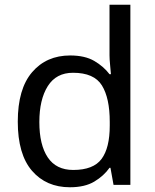

<svg xmlns="http://www.w3.org/2000/svg" viewBox="-20 -831 655 810"><path d="M275 -41Q175 -41 115 -110.5Q55 -180 55 -318Q55 -456 115.5 -526.5Q176 -597 276 -597Q338 -597 377.5 -574Q417 -551 442 -518H448Q447 -531 444.5 -556.5Q442 -582 442 -597V-811H530V-51H459L446 -123H442Q418 -89 378 -65Q338 -41 275 -41ZM289 -114Q374 -114 408.5 -160.5Q443 -207 443 -301V-317Q443 -417 410 -470.5Q377 -524 288 -524Q217 -524 181.5 -467.5Q146 -411 146 -316Q146 -220 181.5 -167Q217 -114 289 -114Z"/></svg>

Font: Noto Sans Tamil UI
Style: Regular
Weight: 400
Designer: Jelle Bosma - Monotype Design Team
Foundry: Monotype Imaging Inc.
Version: Version 2.004; ttfautohint (v1.8.4.7-5d5b)